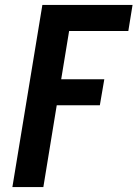

<svg xmlns="http://www.w3.org/2000/svg" viewBox="-20 -755 555 775"><path d="M30 0 151 -735H515L498 -630H259L227 -435H401L383 -330H209L155 0Z"/></svg>

Font: Iosevka SS18 Extrabold
Style: Italic
Weight: 800
Italic angle: -9°
Monospace: yes
Designer: Belleve Invis
Foundry: Belleve Invis
Version: Version 25.1.1; ttfautohint (v1.8.4)